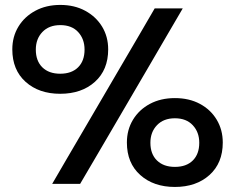

<svg xmlns="http://www.w3.org/2000/svg" viewBox="-20 -747 960 780"><path d="M224.5 -366Q138 -366 84 -414.5Q30 -463 30 -546.5Q30 -598 54.8 -638.8Q79.5 -679.5 123.5 -703.2Q167.5 -727 225 -727Q282.5 -727 326.2 -703.2Q370 -679.5 394.8 -638.8Q419.5 -598 419.5 -546.5Q419.5 -463 365.5 -414.5Q311.5 -366 224.5 -366ZM192 0Q224 -55 255 -108.2Q286 -161.5 326 -229.5L471 -477.5Q512 -547.5 543.8 -601.8Q575.5 -656 608.5 -713H722.5Q689 -656 657.5 -601.8Q626 -547.5 585 -477.5L440 -229.5Q400 -161.5 369 -108.2Q338 -55 305.5 0ZM224.5 -447.5Q271 -447.5 297.2 -473.5Q323.5 -499.5 323.5 -545.5Q323.5 -588.5 297.5 -616.8Q271.5 -645 225 -645Q179 -645 152.2 -617Q125.5 -589 125.5 -545.5Q125.5 -499.5 152 -473.5Q178.5 -447.5 224.5 -447.5ZM690.5 12.5Q604 12.5 549.8 -36Q495.5 -84.5 495.5 -168Q495.5 -219.5 520.2 -260.5Q545 -301.5 589 -325Q633 -348.5 690.5 -348.5Q748.5 -348.5 792.2 -325Q836 -301.5 860.5 -260.5Q885 -219.5 885 -168Q885 -84.5 831 -36Q777 12.5 690.5 12.5ZM690.5 -69Q737 -69 763.2 -95Q789.5 -121 789.5 -167Q789.5 -210 763.2 -238.2Q737 -266.5 690.5 -266.5Q644.5 -266.5 617.8 -238.5Q591 -210.5 591 -167Q591 -121 617.8 -95Q644.5 -69 690.5 -69Z"/></svg>

Font: Commissioner SemiBold
Style: Regular
Weight: 600
Designer: Kostas Bartsokas
Foundry: Kostas Bartsokas
Version: Version 1.000; ttfautohint (v1.8.3)